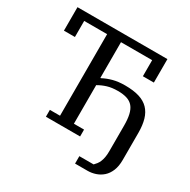

<svg xmlns="http://www.w3.org/2000/svg" viewBox="-188 -873 1196 1211"><g transform="rotate(30 410.0 -267.0)"><path d="M515 110H619Q628 101 636 90.5Q644 80 650 66Q656 52 659.5 33Q663 14 663 -12V-199Q663 -245 655.5 -277.5Q648 -310 631.5 -330Q615 -350 587.5 -359Q560 -368 521 -368Q477 -368 444.5 -358Q412 -348 383 -331V-50H457V0H208V-50H282V-644H115V-527H35V-698H690V-527H610V-644H383V-384H387Q419 -401 456.5 -411Q494 -421 543 -421Q604 -421 646 -408Q688 -395 714 -368Q740 -341 752 -300Q764 -259 764 -203V-7Q764 40 750.5 72.5Q737 105 714.5 125Q692 145 663.5 154.5Q635 164 606 164H515Z"/></g></svg>

Font: IBM Plex Serif Text
Style: Regular
Weight: 450
Designer: Mike Abbink, Paul van der Laan, Pieter van Rosmalen
Foundry: Bold Monday
Version: Version 3.001